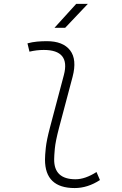

<svg xmlns="http://www.w3.org/2000/svg" viewBox="-20 -953 626 983"><path d="M362.3 9.8Q210.4 9.8 210.4 -135.7Q210.4 -157.2 214.4 -195.6Q218.3 -233.9 235.8 -300.3L307.1 -569.3Q340.8 -697.3 204.1 -697.3Q167.5 -697.3 130.9 -688.5L120.6 -731Q145 -737.8 169.9 -740Q194.8 -742.2 219.7 -742.2Q302.7 -742.2 338.9 -695.3Q375 -648.4 351.6 -559.6L282.7 -300.3Q264.2 -230 260.7 -192.1Q257.3 -154.3 257.3 -138.2Q255.9 -35.2 366.7 -35.2Q416 -35.2 474.1 -72.3L491.7 -31.2Q428.7 9.8 362.3 9.8ZM258.8 -810.5 370.1 -933.1H429.7L313.5 -810.5Z"/></svg>

Font: Cascadia Code ExtraLight
Style: Italic
Weight: 200
Italic angle: -10°
Monospace: yes
Designer: Aaron Bell
Foundry: Saja Typeworks
Version: Version 2404.023; ttfautohint (v1.8.4)